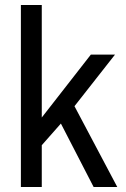

<svg xmlns="http://www.w3.org/2000/svg" viewBox="-20 -743 501 763"><path d="M63 0V-723H146V-276L341 -526H437L276 -321L446 0H352L222 -252L146 -166V0Z"/></svg>

Font: Archivo SemiCondensed
Style: Regular
Weight: 400
Width: 4
Designer: Hector Gatti
Foundry: Omnibus-Type
Version: Version 2.001